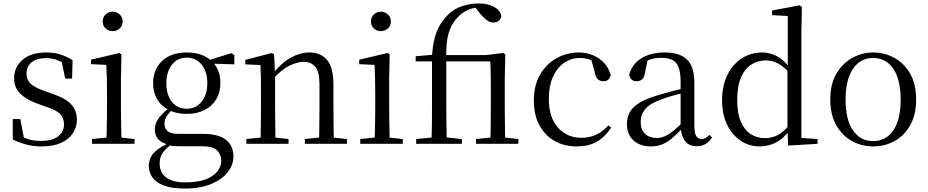

<svg xmlns="http://www.w3.org/2000/svg" viewBox="-20 -836 5394 1116"><path d="M221 15Q173 15 134 4.5Q95 -6 54 -25V-144H98L122 -18L85 -20V-56Q113 -37 144 -27Q175 -17 219 -17Q285 -17 318.5 -44Q352 -71 352 -113Q352 -150 329.5 -173.5Q307 -197 246 -216L194 -235Q133 -257 97.5 -291.5Q62 -326 62 -382Q62 -445 110.5 -488Q159 -531 249 -531Q294 -531 329.5 -520Q365 -509 402 -486L399 -379H359L335 -496L366 -490V-458Q336 -479 308 -488.5Q280 -498 249 -498Q192 -498 163 -473Q134 -448 134 -408Q134 -372 158 -349.5Q182 -327 236 -308L287 -290Q363 -264 395 -228Q427 -192 427 -140Q427 -97 403.5 -61.5Q380 -26 335 -5.5Q290 15 221 15Z M515 0V-28L625 -39H656L762 -28V0ZM598 0Q599 -24 600 -65Q601 -106 601.5 -150.5Q602 -195 602 -229V-289Q602 -340 601 -381Q600 -422 598 -459L509 -463V-489L674 -528L686 -520L683 -380V-229Q683 -195 683.5 -150.5Q684 -106 685 -65Q686 -24 687 0ZM635 -655Q611 -655 594 -670.5Q577 -686 577 -711Q577 -736 594 -752Q611 -768 635 -768Q658 -768 675.5 -752Q693 -736 693 -711Q693 -686 675.5 -670.5Q658 -655 635 -655Z M1053 260Q978 260 932.5 242.5Q887 225 866 195.5Q845 166 845 128Q845 81 878.5 48Q912 15 978 -11L983 -2Q944 27 926 52Q908 77 908 114Q908 168 946.5 196Q985 224 1055 224Q1160 224 1213 187.5Q1266 151 1266 97Q1266 63 1242 38.5Q1218 14 1155 14H1032Q1009 14 991 13Q973 12 957 7V4Q880 -15 880 -84Q880 -116 899.5 -145Q919 -174 964 -209V-218L987 -206Q961 -179 948.5 -160Q936 -141 936 -116Q936 -90 954 -74Q972 -58 1013 -58H1159Q1220 -58 1259.5 -42.5Q1299 -27 1318 3Q1337 33 1337 75Q1337 121 1304.5 163.5Q1272 206 1208.5 233Q1145 260 1053 260ZM1065 -174Q1005 -174 961 -196.5Q917 -219 893.5 -259Q870 -299 870 -352Q870 -433 922.5 -482Q975 -531 1066 -531Q1112 -531 1149 -518Q1186 -505 1210 -480L1213 -478Q1261 -432 1261 -352Q1261 -299 1237 -259Q1213 -219 1169 -196.5Q1125 -174 1065 -174ZM1065 -204Q1119 -204 1152 -245Q1185 -286 1185 -353Q1185 -420 1152 -460.5Q1119 -501 1066 -501Q1012 -501 979.5 -460Q947 -419 947 -352Q947 -285 979 -244.5Q1011 -204 1065 -204ZM1180 -467V-484H1186L1325 -527L1342 -516V-462Z M1412 0V-28L1520 -39H1553L1657 -28V0ZM1494 0Q1495 -24 1495.5 -65Q1496 -106 1496.5 -150.5Q1497 -195 1497 -229V-289Q1497 -341 1496.5 -381Q1496 -421 1494 -458L1406 -462V-488L1560 -528L1573 -520L1579 -403V-402V-229Q1579 -195 1579.5 -150.5Q1580 -106 1580.5 -65Q1581 -24 1582 0ZM1752 0V-28L1859 -39H1892L1997 -28V0ZM1834 0Q1835 -24 1835.5 -64.5Q1836 -105 1836.5 -149.5Q1837 -194 1837 -229V-344Q1837 -418 1812.5 -447.5Q1788 -477 1745 -477Q1711 -477 1664 -455Q1617 -433 1562 -372L1554 -406H1564Q1618 -473 1672 -502Q1726 -531 1779 -531Q1844 -531 1881 -487.5Q1918 -444 1918 -342V-229Q1918 -194 1918.5 -149.5Q1919 -105 1919.5 -64.5Q1920 -24 1921 0Z M2074 0V-28L2184 -39H2215L2321 -28V0ZM2157 0Q2158 -24 2159 -65Q2160 -106 2160.5 -150.5Q2161 -195 2161 -229V-289Q2161 -340 2160 -381Q2159 -422 2157 -459L2068 -463V-489L2233 -528L2245 -520L2242 -380V-229Q2242 -195 2242.5 -150.5Q2243 -106 2244 -65Q2245 -24 2246 0ZM2194 -655Q2170 -655 2153 -670.5Q2136 -686 2136 -711Q2136 -736 2153 -752Q2170 -768 2194 -768Q2217 -768 2234.5 -752Q2252 -736 2252 -711Q2252 -686 2234.5 -670.5Q2217 -655 2194 -655Z M2399 0V-28L2515 -39H2556L2665 -28V0ZM2488 0Q2490 -57 2490.5 -114.5Q2491 -172 2491 -229V-479H2396V-509L2521 -520L2491 -505Q2494 -568 2506 -613.5Q2518 -659 2538.5 -692.5Q2559 -726 2588 -754Q2619 -785 2666.5 -800.5Q2714 -816 2762 -816Q2814 -816 2851 -796.5Q2888 -777 2894 -745Q2893 -729 2880.5 -717Q2868 -705 2847 -705Q2829 -705 2811.5 -717.5Q2794 -730 2773 -754L2740 -796V-803H2760V-793Q2720 -790 2687.5 -772Q2655 -754 2631 -725Q2602 -693 2586.5 -639Q2571 -585 2574 -490V-229Q2574 -172 2575 -114.5Q2576 -57 2577 0ZM2747 0V-28L2855 -39H2888L2993 -28V0ZM2830 0Q2831 -24 2831.5 -65Q2832 -106 2832.5 -150.5Q2833 -195 2833 -229V-298Q2833 -354 2832.5 -396.5Q2832 -439 2830 -479H2533V-516H2805L2905 -528L2917 -520L2914 -380V-229Q2914 -195 2914.5 -150.5Q2915 -106 2915.5 -65Q2916 -24 2917 0Z M3332 15Q3259 15 3203 -17Q3147 -49 3115 -108.5Q3083 -168 3083 -251Q3083 -341 3120 -403.5Q3157 -466 3216.5 -498.5Q3276 -531 3345 -531Q3390 -531 3428 -514.5Q3466 -498 3492.5 -469Q3519 -440 3530 -399Q3521 -364 3488 -364Q3467 -364 3454.5 -375.5Q3442 -387 3438 -413L3413 -502L3463 -462Q3432 -482 3405 -490.5Q3378 -499 3350 -499Q3299 -499 3258 -470Q3217 -441 3193.5 -388Q3170 -335 3170 -262Q3170 -154 3223 -94.5Q3276 -35 3360 -35Q3405 -35 3444 -52.5Q3483 -70 3516 -107L3532 -94Q3499 -42 3451 -13.5Q3403 15 3332 15Z M3762 15Q3702 15 3663 -19Q3624 -53 3624 -115Q3624 -154 3641 -184.5Q3658 -215 3697.5 -239Q3737 -263 3803 -282Q3845 -295 3891 -307Q3937 -319 3977 -328V-303Q3937 -293 3896 -281.5Q3855 -270 3821 -257Q3757 -234 3730.5 -202Q3704 -170 3704 -128Q3704 -82 3729.5 -58Q3755 -34 3797 -34Q3820 -34 3842 -43Q3864 -52 3892 -74Q3920 -96 3958 -134L3967 -87H3943Q3912 -54 3884.5 -31Q3857 -8 3828 3.5Q3799 15 3762 15ZM4029 14Q3984 14 3961.5 -16.5Q3939 -47 3936 -100V-103V-359Q3936 -415 3924 -445.5Q3912 -476 3887 -488Q3862 -500 3822 -500Q3793 -500 3764 -491.5Q3735 -483 3702 -465L3745 -492L3729 -413Q3725 -386 3712.5 -375Q3700 -364 3681 -364Q3645 -364 3637 -400Q3652 -461 3706 -496Q3760 -531 3844 -531Q3931 -531 3973.5 -489.5Q4016 -448 4016 -355V-108Q4016 -61 4027 -44.5Q4038 -28 4058 -28Q4071 -28 4081 -33.5Q4091 -39 4103 -52L4119 -37Q4103 -11 4080.5 1.5Q4058 14 4029 14Z M4396 15Q4333 15 4283.5 -19Q4234 -53 4205.5 -113Q4177 -173 4177 -252Q4177 -338 4208 -400.5Q4239 -463 4292 -497Q4345 -531 4410 -531Q4454 -531 4495.5 -509.5Q4537 -488 4573 -438H4582L4570 -411Q4534 -450 4501.5 -467.5Q4469 -485 4432 -485Q4386 -485 4348 -461.5Q4310 -438 4287.5 -387Q4265 -336 4265 -254Q4265 -178 4286 -129Q4307 -80 4343.5 -56.5Q4380 -33 4425 -33Q4466 -33 4500 -50.5Q4534 -68 4568 -110L4581 -82H4571Q4538 -33 4493 -9Q4448 15 4396 15ZM4561 10 4557 -89V-92V-431L4559 -440V-743L4468 -748V-775L4627 -805L4641 -796L4638 -644V-34L4732 -28V0Z M5055 15Q4989 15 4932.5 -16Q4876 -47 4841 -107.5Q4806 -168 4806 -258Q4806 -348 4842 -408.5Q4878 -469 4935 -500Q4992 -531 5055 -531Q5120 -531 5177 -500.5Q5234 -470 5269.5 -409Q5305 -348 5305 -258Q5305 -168 5270 -107Q5235 -46 5178.5 -15.5Q5122 15 5055 15ZM5055 -16Q5130 -16 5172.5 -78Q5215 -140 5215 -257Q5215 -373 5172.5 -436Q5130 -499 5055 -499Q4981 -499 4938 -436Q4895 -373 4895 -257Q4895 -140 4938 -78Q4981 -16 5055 -16Z"/></svg>

Font: Noto Serif TC
Style: Regular
Weight: 400
Designer: Ryoko NISHIZUKA  (kana & ideographs); Frank Grießhammer (Latin, Greek & Cyrillic); Wenlong ZHANG  (bopomofo); Sandoll Co
Foundry: Adobe
Version: Version 2.003-H1;hotconv 1.1.1;makeotfexe 2.6.0